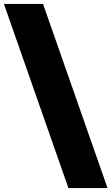

<svg xmlns="http://www.w3.org/2000/svg" viewBox="-70 -862 570 982"><path d="M280 100 -50 -842H150L480 100Z"/></svg>

Font: Montserrat Black
Style: Regular
Weight: 900
Designer: Julieta Ulanovsky
Foundry: Julieta Ulanovsky
Version: Version 9.000; ttfautohint (v1.8.4.7-5d5b)